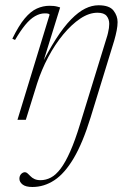

<svg xmlns="http://www.w3.org/2000/svg" viewBox="-20 -466 505 747"><path d="M106 261.5Q80 261.5 67.8 251.8Q55.5 242 55.5 229.5Q55.5 218 62.2 211Q69 204 77 204Q82 204 86.8 208.2Q91.5 212.5 98 219Q104.5 226 114.2 230.5Q124 235 137.5 235Q158.5 235 178 224.8Q197.5 214.5 216 190Q234.5 165.5 253.2 123.2Q272 81 291.5 17L394 -316Q398 -328 400.2 -338Q402.5 -348 403.8 -356.8Q405 -365.5 405 -373Q405 -391.5 394.8 -404Q384.5 -416.5 359.5 -416.5Q326.5 -416.5 292.5 -393.8Q258.5 -371 226.2 -332.2Q194 -293.5 167.8 -244Q141.5 -194.5 124.5 -141.5L80.5 0H48L173 -409Q171.5 -412 167 -413Q162.5 -414 154 -414Q135.5 -414 116.2 -403Q97 -392 78 -368.8Q59 -345.5 38.5 -310.5L28 -315.5Q53 -366.5 76.2 -394.2Q99.5 -422 123.5 -432.8Q147.5 -443.5 172.5 -443.5Q181 -443.5 188.8 -442.8Q196.5 -442 203.2 -440.2Q210 -438.5 214 -437L140 -198.5L132 -196Q166.5 -265.5 197.2 -313.5Q228 -361.5 256.5 -390.5Q285 -419.5 311.2 -432.5Q337.5 -445.5 363.5 -445.5Q405.5 -445.5 421.5 -425Q437.5 -404.5 437.5 -380Q437.5 -365.5 434 -347.5Q430.5 -329.5 424.5 -308.5L332.5 -9Q302 90 266.8 149.5Q231.5 209 191.5 235.2Q151.5 261.5 106 261.5Z"/></svg>

Font: Newsreader 24pt ExtraLight
Style: Italic
Weight: 250
Italic angle: -17°
Designer: Hugues Gentile
Foundry: Production Type
Version: Version 1.003